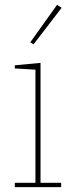

<svg xmlns="http://www.w3.org/2000/svg" viewBox="-20 -771 306 791"><path d="M41 -18H126V-484L41 -489V-502L147 -512V-18H232V0H41ZM105 -597 215 -751 234 -739 118 -588Z"/></svg>

Font: IBM Plex Serif Thin
Style: Regular
Weight: 100
Designer: Mike Abbink, Paul van der Laan, Pieter van Rosmalen
Foundry: Bold Monday
Version: Version 3.001